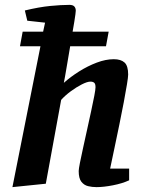

<svg xmlns="http://www.w3.org/2000/svg" viewBox="-20 -758 601 788"><path d="M31 10 146 -568H62L73 -628H157L165 -665L92 -673L82 -715Q140 -729 185.5 -733.5Q231 -738 265 -738Q279 -738 285 -731.5Q291 -725 291 -714Q291 -711 289.5 -699Q288 -687 285 -669Q282 -651 278 -628H426L415 -568H268Q262 -533 256.5 -500Q251 -467 247 -444.5Q243 -422 242 -418Q270 -443 305 -465Q340 -487 377 -501Q414 -515 447 -515Q476 -515 491 -501.5Q506 -488 506 -452Q506 -442 501 -411.5Q496 -381 488 -338.5Q480 -296 470 -247.5Q460 -199 450 -151.5Q440 -104 432 -66H510V-18Q482 -5 443.5 2.5Q405 10 376 10Q358 10 341.5 6Q325 2 314 -12Q303 -26 303 -56Q303 -64 308 -89.5Q313 -115 321 -151Q329 -187 337.5 -226Q346 -265 354 -301.5Q362 -338 367 -364.5Q372 -391 372 -400Q372 -414 366.5 -418.5Q361 -423 351 -423Q338 -423 315.5 -411.5Q293 -400 270 -383Q247 -366 231 -348L168 -4Z"/></svg>

Font: Manuale
Style: Bold Italic
Weight: 700
Italic angle: -11°
Version: Version 1.002